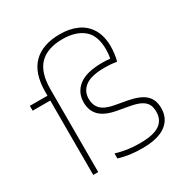

<svg xmlns="http://www.w3.org/2000/svg" viewBox="-186 -971 1095 1133"><g transform="rotate(-30 362.0 -404.5)"><path d="M676 -141Q676 -70.5 622.8 -30.8Q569.5 9 462 9Q416.5 9 378.5 3.8Q340.5 -1.5 303 -13V-47Q347.5 -34 385 -29Q422.5 -24 465 -24Q557 -24 598.5 -52.8Q640 -81.5 640 -137Q640 -167.5 629.2 -187.8Q618.5 -208 593.2 -221.5Q568 -235 524 -243L441 -258Q365 -272 330.5 -306.8Q296 -341.5 296 -398Q296 -466.5 347.8 -506.8Q399.5 -547 507 -547Q534 -547 560.5 -544Q567 -571.5 567 -604.5Q567 -699.5 515.2 -742.2Q463.5 -785 374 -785Q270.5 -785 217.8 -731.8Q165 -678.5 165 -563V0H131V-507H11V-540H131V-566Q131 -692.5 193.5 -755.2Q256 -818 375 -818Q441 -818 491.5 -795.2Q542 -772.5 571 -724.8Q600 -677 600 -604Q600 -583.5 596.5 -555.8Q593 -528 587 -508Q547.5 -515 507 -515Q414.5 -515 373.2 -484.5Q332 -454 332 -401Q332 -359.5 357 -332.5Q382 -305.5 443 -294L526 -279Q606.5 -264 641.2 -231.5Q676 -199 676 -141Z"/></g></svg>

Font: Encode Sans Expanded Thin
Style: Regular
Weight: 250
Width: 7
Designer: Multiple Designers
Foundry: Impallari Type
Version: Version 2.000